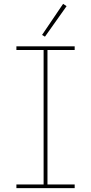

<svg xmlns="http://www.w3.org/2000/svg" viewBox="-20 -975 472 995"><path d="M65 0H367V-19H226V-716H367V-735H65V-716H206V-19H65ZM213 -785 325 -943 307 -955 198 -794Z"/></svg>

Font: Iosevka Sparkle Thin
Style: Regular
Weight: 100
Designer: Belleve Invis
Foundry: Belleve Invis
Version: Version 4.5.0; ttfautohint (v1.8.3)